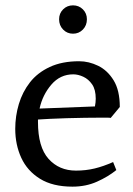

<svg xmlns="http://www.w3.org/2000/svg" viewBox="-20 -689 499 718"><path d="M403 -83 415 -53Q384 -28 342.5 -9.5Q301 9 251 9Q177 9 129.5 -20.5Q82 -50 59.5 -99Q37 -148 37 -207Q37 -255 50.5 -300Q64 -345 92 -381Q120 -417 166 -438.5Q212 -460 276 -460Q312 -460 347 -443Q382 -426 405 -388.5Q428 -351 428 -289L394 -248Q390 -249 380.5 -249Q371 -249 357 -249Q332 -249 298 -248.5Q264 -248 229 -247Q194 -246 165 -244.5Q136 -243 122 -242V-233Q122 -139 161.5 -95Q201 -51 264 -51Q301 -51 334 -59Q367 -67 403 -83ZM338 -320Q338 -354 324.5 -373.5Q311 -393 291.5 -402Q272 -411 254 -411Q205 -411 172 -372.5Q139 -334 128 -283L335 -291Q338 -306 338 -320ZM253 -563Q231 -563 216 -578.5Q201 -594 201 -617Q201 -639 216 -654Q231 -669 253 -669Q275 -669 290 -654Q305 -639 305 -617Q305 -594 290 -578.5Q275 -563 253 -563Z"/></svg>

Font: Average
Style: Regular
Weight: 400
Designer: Eduardo Tunni
Foundry: Eduardo Rodriguez Tunni
Version: Version 1.003; ttfautohint (v1.8.4.7-5d5b)